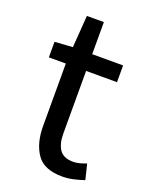

<svg xmlns="http://www.w3.org/2000/svg" viewBox="-124 -688 589 765"><g transform="rotate(20 170.5 -305.5)"><path d="M236 12Q158 12 127 -33.5Q96 -79 96 -152V-416H24V-482L100 -487L110 -623H182V-487H313V-416H182V-151Q182 -107 199 -82.5Q216 -58 257 -58Q270 -58 285 -62Q300 -66 312 -71L328 -6Q308 1 284 6.5Q260 12 236 12Z"/></g></svg>

Font: Assistant Medium
Style: Regular
Weight: 500
Designer: Hebrew By Ben Nathan, Latin by Paul Hunt
Version: Version 3.000